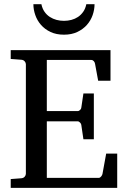

<svg xmlns="http://www.w3.org/2000/svg" viewBox="-20 -915 623 935"><path d="M32.2 0V-43L84 -46.9Q94.7 -47.9 100.3 -54.7Q106 -61.5 106 -68.8V-602.1Q106 -609.4 100.3 -616.2Q94.7 -623 84 -624L32.2 -627.9V-670.9H518.1V-522H458L442.9 -604Q441.9 -611.3 436.8 -617.2Q431.6 -623 424.8 -623H208V-374H357.9Q364.7 -374 370.4 -379.9Q376 -385.7 376 -391.1L386.2 -460H437V-236.8H386.2L376 -306.2Q376 -311.5 370.1 -317.9Q364.3 -324.2 357.9 -324.2H208V-48.8H460.9Q467.3 -48.8 472.7 -55.7Q478 -62.5 479 -67.9L497.1 -167H550.8V0ZM440.4 -894.5Q440.4 -868.2 431.2 -841.6Q421.9 -814.9 403.1 -793.7Q384.3 -772.5 356.4 -759.3Q328.6 -746.1 291.5 -746.1Q253.9 -746.1 226.1 -759.3Q198.2 -772.5 179.7 -793.7Q161.1 -814.9 151.9 -841.6Q142.6 -868.2 142.6 -894.5H181.6Q186 -873 196.8 -857.7Q207.5 -842.3 222.7 -832.5Q237.8 -822.8 255.4 -818.1Q272.9 -813.5 291.5 -813.5Q310.1 -813.5 327.6 -818.1Q345.2 -822.8 359.9 -832.5Q374.5 -842.3 385.3 -857.7Q396 -873 400.4 -894.5Z"/></svg>

Font: Charis SIL Phon
Style: Regular
Weight: 400
Foundry: SIL International
Version: Version 5.000